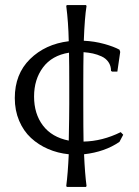

<svg xmlns="http://www.w3.org/2000/svg" viewBox="-20 -597 547 754"><path d="M242.2 137.2 240.2 132.8Q246.6 85 250 8.8Q206.5 4.4 168.7 -12Q130.9 -28.3 101.6 -55.4Q72.3 -82.5 55.2 -122.8Q38.1 -163.1 38.1 -211.9Q38.1 -306.2 97.9 -365Q157.7 -423.8 250 -435.1Q248.5 -509.8 240.2 -573.2L242.2 -577.1H317.9L319.8 -573.2Q312.5 -528.8 309.1 -437Q350.6 -435.1 388.7 -424.6Q426.8 -414.1 449.2 -401.9L452.1 -393.1L440.9 -315.9H419.9L416 -318.8Q416 -338.4 406 -353Q396 -367.7 378.9 -375.5Q361.8 -383.3 344.7 -387Q327.6 -390.6 308.1 -392.1Q307.1 -344.2 307.1 -271V-188Q307.1 -91.8 308.1 -41Q382.3 -42.5 454.1 -78.1L463.9 -67.9L449.2 -40Q392.1 -0.5 310.1 8.8Q313.5 85.9 319.8 132.8L317.9 137.2ZM113.8 -217.8Q113.8 -149.9 148.7 -104Q183.6 -58.1 250 -44.9Q252 -144.5 252 -188V-271Q252 -342.3 251 -390.1Q184.1 -379.4 148.9 -332.3Q113.8 -285.2 113.8 -217.8Z"/></svg>

Font: Quattrocento Roman
Style: Regular
Weight: 400
Designer: Pablo Impallari
Foundry: Pablo Impallari. www.impallari.com Igino Marini. www.ikern.com
Version: Version 1.000